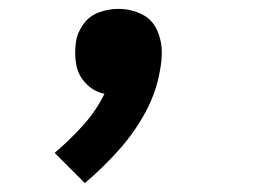

<svg xmlns="http://www.w3.org/2000/svg" viewBox="-20 -207 616 432"><path d="M171 205Q211 171 246.5 131.5Q282 92 307 46Q332 0 340 -49Q344 -70 344 -89Q344 -116 333 -140Q322 -164 298 -175.5Q274 -187 246 -187Q225 -187 203.5 -179.5Q182 -172 168 -153Q154 -134 151 -113Q147 -87 151.5 -62Q156 -37 173.5 -19Q191 -1 215 4Q196 43 166 76Q136 109 103 137Z"/></svg>

Font: Iosevka Sparkle Oblique
Style: Bold
Weight: 700
Italic angle: -9°
Designer: Belleve Invis
Foundry: Belleve Invis
Version: Version 4.5.0; ttfautohint (v1.8.3)